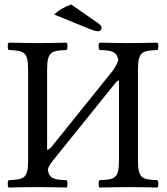

<svg xmlns="http://www.w3.org/2000/svg" viewBox="-20 -838 750 860"><path d="M598 -122V-523C598 -606 615 -611 685 -614C691 -620 691 -641 685 -647C641 -646 594 -645 555 -645C522 -645 473 -646 426 -647C420 -641 420 -620 426 -614C480 -612 503 -608 510 -569C504 -552 495 -534 484 -520L209 -178C201 -171 196 -167 191 -167V-523C191 -606 208 -611 278 -614C284 -620 284 -641 278 -647C234 -646 187 -645 148 -645C115 -645 66 -646 19 -647C13 -641 13 -620 19 -614C89 -611 106 -606 106 -523V-122C106 -39 89 -34 19 -31C13 -25 13 -4 19 2C64 1 113 0 149 0C185 0 233 1 278 2C284 -4 284 -25 278 -31C223 -33 201 -37 194 -78C201 -102 211 -110 222 -125L496 -465C500 -471 506 -476 513 -478V-122C513 -39 496 -34 426 -31C420 -25 420 -4 426 2C471 1 520 0 556 0C592 0 640 1 685 2C691 -4 691 -25 685 -31C615 -34 598 -39 598 -122ZM299 -818C265 -806 241 -791 223 -773L377 -710C398 -701 412 -698 420 -698C428 -698 435 -705 435 -713C435 -720 431 -726 420 -734Z"/></svg>

Font: Libertinus Math
Style: Regular
Weight: 400
Designer: Philipp H. Poll, Khaled Hosny
Foundry: Caleb Maclennan
Version: Version 7.050;RELEASE